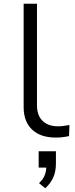

<svg xmlns="http://www.w3.org/2000/svg" viewBox="-20 -725 397 1023"><path d="M277 8Q196 8 151 -34.5Q106 -77 106 -154V-705H177V-163Q177 -128 190 -103.5Q203 -79 228 -65.5Q253 -52 289 -52Q303 -52 319 -54Q335 -56 350 -59L348 0Q330 4 312.5 6Q295 8 277 8ZM221 278 188 251Q210 230 218.5 208Q227 186 227 158L243 168H186V81H278V146Q278 188 264 220Q250 252 221 278Z"/></svg>

Font: Nunito Sans 10pt Expanded Light
Style: Regular
Weight: 300
Width: 7
Designer: Vernon Adams
Foundry: Vernon Adams
Version: Version 3.101;gftools[0.9.27]